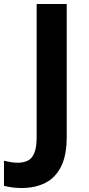

<svg xmlns="http://www.w3.org/2000/svg" viewBox="-94 -734 445 964"><path d="M15 210Q-14 210 -36 206.5Q-58 203 -74 199V73Q-58 77 -40.5 80Q-23 83 -3 83Q23 83 44.5 73Q66 63 78 35Q90 7 90 -45V-714H241V-46Q241 46 212.5 102.5Q184 159 133 184.5Q82 210 15 210Z"/></svg>

Font: Noto Sans Ethiopic
Style: Bold
Weight: 700
Designer: Monotype Design Team
Foundry: Monotype Imaging Inc.
Version: Version 2.102; ttfautohint (v1.8.4.7-5d5b)